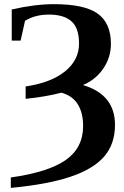

<svg xmlns="http://www.w3.org/2000/svg" viewBox="-20 -682 594 918"><path d="M102.5 -209.5V-268.6Q224.1 -286.6 291 -340.8Q357.9 -395 357.9 -473.6Q357.9 -547.4 322 -579.8Q286.1 -612.3 213.9 -612.3Q147.9 -612.3 99.6 -582.5L78.6 -487.8H36.1V-636.7Q147 -662.1 237.3 -662.1Q384.3 -662.1 447.3 -616.7Q510.3 -571.3 510.3 -472.7Q510.3 -407.7 473.9 -354.2Q437.5 -300.8 376.5 -275.4Q529.8 -230 529.8 -85Q529.8 6.3 478.3 66.2Q426.8 126 317.6 162.8Q208.5 199.7 31.7 216.3V166.5Q211.9 141.1 294.7 82.8Q377.4 24.4 377.4 -79.6Q377.4 -142.6 351.8 -183.6Q326.2 -224.6 273.4 -238.8Q198.7 -219.2 102.5 -209.5Z"/></svg>

Font: Liberation Serif
Style: Bold
Weight: 700
Designer: Steve Matteson
Foundry: Ascender Corporation
Version: Version 2.1.5